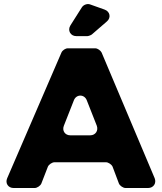

<svg xmlns="http://www.w3.org/2000/svg" viewBox="-20 -942 810 962"><path d="M441 -770 516 -835C537 -853 532 -884 504 -894L431 -920C417 -925 398 -918 390 -905L333 -815C317 -790 333 -761 362 -761H418C423 -761 437 -766 441 -770ZM544 -107 576 -22C581 -11 597 0 609 0H722C749 0 765 -24 755 -49L489 -679C484 -689 469 -700 457 -700H320C308 -700 293 -690 288 -679L16 -49C5 -24 21 0 48 0H154C166 0 182 -11 187 -22L220 -107C225 -118 241 -129 253 -129H511C523 -129 539 -118 544 -107ZM432 -264H332C306 -264 290 -287 300 -312L350 -439C362 -471 403 -471 415 -439L465 -312C474 -287 458 -264 432 -264Z"/></svg>

Font: Trueno
Style: RoundBd
Weight: 700
Designer: Julieta Ulanovsky, Jasper
Foundry: Julieta Ulanovsky, Cannot Into Space Fonts
Version: Version 3.001